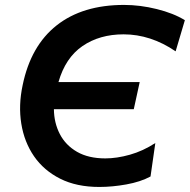

<svg xmlns="http://www.w3.org/2000/svg" viewBox="-20 -747 771 780"><path d="M383.5 12.5Q291 12.5 224.5 -21Q158 -54.5 118.2 -112.2Q78.5 -170 66.5 -244.5Q54.5 -319 72 -401Q105 -561 210.2 -644Q315.5 -727 484 -727Q549 -727 616.8 -710.2Q684.5 -693.5 731 -665L693.5 -538.5Q592 -607.5 482 -607.5Q384.5 -607.5 315 -559.8Q245.5 -512 217.5 -413.5H547.5L523.5 -303.5H199Q199.5 -248 223 -202.5Q246.5 -157 293 -130.2Q339.5 -103.5 408 -103.5Q454.5 -103.5 507.8 -118.5Q561 -133.5 611 -166L591.5 -30Q550.5 -8 493.5 2.2Q436.5 12.5 383.5 12.5Z"/></svg>

Font: Commissioner SemiBold
Style: Italic
Weight: 600
Italic angle: -12°
Designer: Kostas Bartsokas
Foundry: Kostas Bartsokas
Version: Version 1.000; ttfautohint (v1.8.3)